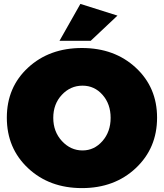

<svg xmlns="http://www.w3.org/2000/svg" viewBox="-20 -954 840 984"><path d="M392 -934 582 -874 445 -745H285ZM785 -351Q785 -195 676 -92.5Q567 10 400 10Q233 10 124 -92Q15 -194 15 -351Q15 -507 124 -607.5Q233 -708 400 -708Q567 -708 676 -607Q785 -506 785 -351ZM403 -515Q341 -515 297 -468Q253 -421 253 -350Q253 -279 297.5 -231Q342 -183 403 -183Q463 -183 505 -231Q547 -279 547 -350Q547 -421 505.5 -468Q464 -515 403 -515Z"/></svg>

Font: MontserratBlack
Style: Regular
Weight: 900
Designer: Julieta Ulanovsky
Foundry: Julieta Ulanovsky
Version: Version 4.000